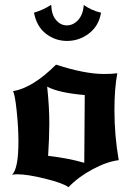

<svg xmlns="http://www.w3.org/2000/svg" viewBox="-20 -754 551 802"><path d="M214 -484Q334 -445 414 -445Q449 -445 470 -448Q458 -384 458 -295Q458 -187 476 -85Q427 -79 367 -47Q307 -15 266 28Q244 11 169.5 -7.5Q95 -26 52 -26Q42 -26 30 -24Q57 -48 57 -164Q57 -222 49.5 -292.5Q42 -363 34 -373Q117 -387 214 -484ZM332 -74 334 -357Q226 -366 177 -392Q186 -308 186 -240Q186 -181 181 -103Q267 -93 332 -74ZM402 -701Q393 -646 352 -614.5Q311 -583 260 -583Q211 -583 172 -613Q133 -643 122 -701Q162 -713 194 -734Q195 -693 214 -670.5Q233 -648 259 -648Q286 -648 306.5 -670.5Q327 -693 330 -733Q363 -710 402 -701Z"/></svg>

Font: NewRocker
Style: Regular
Weight: 400
Designer: Pablo Impallari, Brenda Gallo, Rodrigo Fuenzalida
Foundry: Pablo Impallari, Brenda Gallo, Rodrigo Fuenzalida
Version: Version 1.000